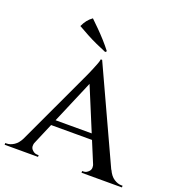

<svg xmlns="http://www.w3.org/2000/svg" viewBox="-156 -932 971 1049"><g transform="rotate(20 329.0 -407.0)"><path d="M330 -618 612 -6H503L299 -498ZM139 -71Q128 -42 142 -26Q156 -10 174 -10H182V0H-12V-10Q-12 -10 -8 -10Q-4 -10 -4 -10Q16 -10 38 -24Q60 -38 76 -71ZM330 -618 336 -532 111 -3H44L280 -509Q281 -511 287 -524.5Q293 -538 300.5 -556Q308 -574 314.5 -591Q321 -608 322 -618ZM438 -221V-188H176V-221ZM477 -71H583Q598 -38 620 -24Q642 -10 662 -10Q662 -10 666 -10Q670 -10 670 -10V0H435V-10H443Q460 -10 474 -26Q488 -42 477 -71ZM338 -671 331 -664Q302 -676 272 -689.5Q242 -703 212.5 -719Q183 -735 155 -751Q164 -771 176 -786.5Q188 -802 205 -814Q226 -794 249.5 -770.5Q273 -747 295.5 -722Q318 -697 338 -671Z"/></g></svg>

Font: Cinzel Medium
Style: Regular
Weight: 500
Designer: Natanael Gama
Version: Version 2.000